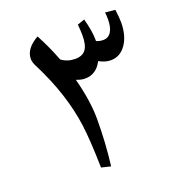

<svg xmlns="http://www.w3.org/2000/svg" viewBox="-123 -760 808 871"><g transform="rotate(-20 281.0 -324.0)"><path d="M90.3 -572.8Q90.3 -622.1 153.8 -658.2Q186.5 -598.6 214.8 -524.9Q243.2 -503.9 280.8 -503.9Q315.4 -503.9 331.3 -525.1Q347.2 -546.4 347.2 -592.8Q347.2 -614.7 344.2 -646L378.9 -658.2Q396 -596.2 396 -555.2V-547.9Q411.6 -541 429.2 -541Q454.1 -541 467.5 -562.3Q481 -583.5 481 -623Q481 -641.1 479 -655.8L526.9 -650.9Q532.2 -614.3 532.2 -588.9Q532.2 -524.4 503.9 -483.6Q475.6 -442.9 430.2 -442.9Q403.3 -442.9 374 -459Q346.2 -404.8 292 -404.8Q272.5 -404.8 250 -414.1Q279.8 -301.3 279.8 -214.8Q279.8 -99.6 266.1 9.8L221.2 -1Q218.3 -134.8 208.3 -209.5Q198.2 -284.2 172.4 -365.2Q146.5 -446.3 100.1 -538.1Q90.3 -556.6 90.3 -572.8Z"/></g></svg>

Font: Droid Arabic Naskh
Style: Regular
Weight: 400
Designer: Pascal Zoghbi
Foundry: Ascender Corporation
Version: Version 1.00